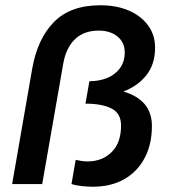

<svg xmlns="http://www.w3.org/2000/svg" viewBox="-20 -698 644 728"><path d="M331 10Q313 10 289.5 7.5Q266 5 251 0L267 -92Q275 -90 287 -88Q299 -86 312 -86Q368 -86 403.5 -121.5Q439 -157 439 -222Q439 -268 403 -286.5Q367 -305 304 -305L319 -390Q355 -390 385.5 -402Q416 -414 434.5 -439Q453 -464 453 -499Q453 -537 425.5 -559.5Q398 -582 354 -582Q299 -582 265 -550Q231 -518 220 -458L140 0H26L102 -437Q122 -551 184.5 -614.5Q247 -678 360 -678Q423 -678 469.5 -657.5Q516 -637 542 -601Q568 -565 568 -517Q568 -455 535.5 -413.5Q503 -372 448 -351Q502 -335 529 -302.5Q556 -270 556 -220Q556 -151 528.5 -99Q501 -47 451 -18.5Q401 10 331 10Z"/></svg>

Font: Gantari SemiBold
Style: Italic
Weight: 600
Italic angle: -10°
Designer: Anugrah Pasau
Foundry: Lafontype
Version: Version 1.000